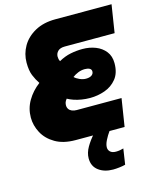

<svg xmlns="http://www.w3.org/2000/svg" viewBox="-133 -791 902 1102"><g transform="rotate(-15 318.5 -240.5)"><path d="M401 219Q349 219 315 193.5Q281 168 281 121Q281 88 300.5 54.5Q320 21 347.5 -9Q375 -39 400.5 -61.5Q426 -84 438 -95L491 -69Q485 -63 470.5 -44.5Q456 -26 439 -2.5Q422 21 410 45Q398 69 398 87Q398 103 409.5 113.5Q421 124 443 124Q455 124 467 122Q479 120 488 117L474 210Q460 214 438.5 216.5Q417 219 401 219ZM236 0Q164 0 116 -28Q68 -56 44.5 -100Q21 -144 21 -191Q21 -245 48 -291Q75 -337 120 -371Q103 -396 91 -425.5Q79 -455 79 -502Q79 -554 105 -599Q131 -644 181.5 -672Q232 -700 303 -700H637L611 -535H315Q287 -535 273.5 -521.5Q260 -508 260 -489Q260 -482 261.5 -475Q263 -468 267 -461Q303 -481 338 -488Q373 -495 409 -495Q451 -495 486.5 -481Q522 -467 544 -439Q566 -411 566 -369Q566 -311 538 -276.5Q510 -242 467.5 -227Q425 -212 380 -212Q354 -212 329.5 -216Q305 -220 284.5 -227Q264 -234 248 -243Q239 -232 236.5 -223.5Q234 -215 234 -207Q234 -194 240.5 -184.5Q247 -175 259 -170Q271 -165 287 -165H553L527 0ZM385 -325Q407 -325 419 -333.5Q431 -342 431 -356Q431 -368 420.5 -374Q410 -380 392 -380Q371 -380 351.5 -372Q332 -364 318 -353Q329 -342 348 -333.5Q367 -325 385 -325Z"/></g></svg>

Font: MuseoModerno Black
Style: Italic
Weight: 900
Italic angle: -9°
Designer: Pablo Cosgaya, Héctor Gatti, Marcela Romero, and the Authors of The MuseoModerno Project.
Foundry: Omnibus-Type Team
Version: Version 1.003